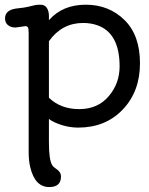

<svg xmlns="http://www.w3.org/2000/svg" viewBox="-20 -525 623 801"><path d="M326.7 -429.2Q238.3 -429.2 184.1 -353V-117.2Q233.4 -69.8 310.5 -69.8Q387.7 -69.8 433.3 -123.3Q479 -176.8 479 -248Q479 -385.3 388.2 -418.9Q360.4 -429.2 326.7 -429.2ZM184.1 -440.9Q241.2 -505.4 337.6 -505.4Q434.1 -505.4 499 -441.9Q564 -378.4 564 -261Q564 -143.6 492.2 -68.1Q420.4 7.3 306.6 7.3Q257.3 7.3 210 -13.7Q195.3 -20 184.1 -28.8V68.4Q184.1 141.1 197.3 163.1Q202.6 171.9 213.4 178.7Q234.4 191.9 234.4 211.4Q234.4 255.4 185.5 255.4Q126 255.4 106.4 173.3Q99.6 146 99.6 109.4V-387.7Q99.6 -406.2 96.2 -411.1Q92.8 -416 86.4 -416L44.9 -410.2Q25.4 -410.2 13.2 -420.2Q1 -430.2 1 -448.2Q1 -485.4 54.2 -490.2Q84 -493.2 99.1 -497.1L123 -502.9Q131.8 -505.4 149.2 -505.4Q166.5 -505.4 175.3 -492.2Q184.1 -479 184.1 -458.5Z"/></svg>

Font: Oldenburg
Style: Regular
Weight: 400
Designer: Nicole Fally
Foundry: Nicole Fally
Version: Version 1.001